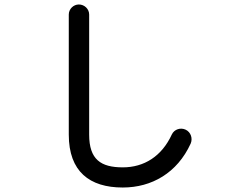

<svg xmlns="http://www.w3.org/2000/svg" viewBox="-20 -805 1040 857"><path d="M528 32C657 32 771 -33 831 -164C841 -187 832 -215 809 -226C786 -237 758 -228 747 -205C702 -107 623 -58 528 -58C430 -58 378 -93 378 -204V-740C378 -765 357 -785 332 -785C308 -785 287 -765 287 -740V-204C287 -39 380 32 528 32Z"/></svg>

Font: 寒蝉半圆体
Style: Regular
Weight: 400
Designer: Yoshimichi Ohira & Warren
Foundry: ChillType
Version: Version 1.800;Glyphs 3.1.1 (3135)